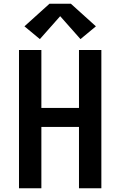

<svg xmlns="http://www.w3.org/2000/svg" viewBox="-20 -1001 640 1021"><path d="M81 0V-735H200V-427H400V-735H519V0H400V-326H200V0ZM192 -793 110 -861 243 -981H357L490 -861L408 -793L300 -915Z"/></svg>

Font: Zed Sans Extended
Style: Bold
Weight: 700
Width: 7
Designer: Belleve Invis
Foundry: Belleve Invis
Version: Version 1.0.0; ttfautohint (v1.8.4)